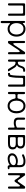

<svg xmlns="http://www.w3.org/2000/svg" viewBox="2340 -2878 746 5465"><g transform="rotate(90 2712.5 -145.0)"><path d="M74 -31V-455Q74 -469 83 -478Q92 -487 106 -487H395Q409 -487 418 -478Q427 -469 427 -455V-30Q427 -16 419 -8Q411 0 397 0Q383 0 375 -8Q367 -16 367 -30V-399Q367 -413 358 -422Q349 -431 335 -431H168Q154 -431 145 -422Q136 -413 136 -399V-31Q136 0 105 0Q74 0 74 -31Z M576 178V-458Q576 -486 604 -486Q631 -486 633 -458V-443Q634 -421 641 -421Q647 -421 658 -434Q686 -466 722.5 -482Q759 -498 801 -498Q857 -498 898.5 -477Q940 -456 967.5 -420.5Q995 -385 1008.5 -338.5Q1022 -292 1022 -242Q1022 -191 1007.5 -145Q993 -99 965 -64.5Q937 -30 896 -9.5Q855 11 801 11Q723 11 666 -46Q652 -60 646 -60Q637 -60 637 -36V178Q637 192 629 200Q621 208 607 208Q593 208 584.5 200Q576 192 576 178ZM800 -46Q842 -46 872.5 -62.5Q903 -79 923 -106.5Q943 -134 952.5 -169.5Q962 -205 962 -242Q962 -280 952.5 -316Q943 -352 923.5 -379.5Q904 -407 873 -424Q842 -441 800 -441Q757 -441 726.5 -424Q696 -407 676 -379Q656 -351 646.5 -314.5Q637 -278 637 -240Q637 -203 647 -168Q657 -133 677.5 -106Q698 -79 728.5 -62.5Q759 -46 800 -46Z M1144 -31V-457Q1144 -471 1152.5 -479Q1161 -487 1175 -487Q1189 -487 1197 -479Q1205 -471 1205 -457V-203Q1205 -150 1224 -150Q1241 -150 1264 -185L1455 -473Q1464 -487 1481 -487H1495Q1509 -487 1517 -479Q1525 -471 1525 -457V-31Q1525 -17 1517 -8.5Q1509 0 1495 0Q1464 0 1464 -31V-282Q1464 -335 1445 -335Q1428 -335 1405 -300L1215 -14Q1205 0 1188 0H1175Q1144 0 1144 -31Z M1674 -31V-457Q1674 -471 1682.5 -479Q1691 -487 1705 -487Q1719 -487 1727 -479Q1735 -471 1735 -457V-309Q1735 -294 1744 -285.5Q1753 -277 1768 -280Q1805 -287 1821.5 -306.5Q1838 -326 1849 -361Q1857 -384 1864.5 -403Q1872 -422 1880 -436Q1897 -465 1921 -476Q1945 -487 1977 -487H2000Q2022 -487 2022 -465V-452Q2022 -431 2001 -431H1980Q1963 -431 1948 -426Q1936 -421 1925 -402Q1920 -392 1913.5 -377Q1907 -362 1900 -342Q1886 -299 1865 -281Q1860 -276 1853.5 -271.5Q1847 -267 1841 -263Q1830 -256 1830 -252Q1830 -248 1842 -243Q1856 -237 1869 -228Q1880 -219 1891 -206Q1902 -193 1912 -176L1959 -100L2005 -23Q2018 0 1992 0H1967Q1948 0 1940 -16L1861 -149Q1843 -181 1823 -195Q1803 -209 1768 -215Q1753 -217 1744 -208.5Q1735 -200 1735 -185V-31Q1735 -17 1727 -8.5Q1719 0 1705 0Q1674 0 1674 -31Z M2055 -11V-49Q2055 -56 2062 -56H2069Q2093 -56 2100 -62Q2109 -67 2115 -93Q2121 -119 2125 -156Q2129 -193 2131 -236Q2133 -279 2134.5 -318.5Q2136 -358 2136 -388.5Q2136 -419 2136 -431V-459Q2136 -487 2164 -487H2415Q2429 -487 2438 -478Q2447 -469 2447 -455V-31Q2447 -17 2439 -8.5Q2431 0 2417 0Q2386 0 2386 -31V-399Q2386 -413 2377 -422Q2368 -431 2354 -431H2229Q2215 -431 2206 -422Q2197 -413 2197 -399Q2196 -299 2191 -218Q2184 -124 2170 -62Q2162 -22 2138 -11Q2114 0 2077 0H2066Q2055 0 2055 -11Z M2994 11Q2949 11 2913.5 -4.5Q2878 -20 2852.5 -46.5Q2827 -73 2810.5 -109Q2794 -145 2787 -186Q2785 -199 2776.5 -207Q2768 -215 2754 -215H2690Q2676 -215 2667 -206Q2658 -197 2658 -183V-30Q2658 1 2627 1Q2596 1 2596 -30V-455Q2596 -486 2627 -486Q2658 -486 2658 -455V-302Q2658 -288 2667 -279Q2676 -270 2690 -270H2754Q2768 -270 2776.5 -278Q2785 -286 2787 -300Q2793 -342 2810 -378Q2827 -414 2853.5 -440.5Q2880 -467 2915.5 -482.5Q2951 -498 2994 -498Q3049 -498 3089 -476.5Q3129 -455 3154.5 -419.5Q3180 -384 3192.5 -338Q3205 -292 3205 -243Q3205 -193 3192.5 -147Q3180 -101 3153.5 -66Q3127 -31 3087.5 -10Q3048 11 2994 11ZM2994 -46Q3036 -46 3064.5 -63Q3093 -80 3111 -108Q3129 -136 3136.5 -171.5Q3144 -207 3144 -243Q3144 -279 3136.5 -314.5Q3129 -350 3111 -378Q3093 -406 3064.5 -423Q3036 -440 2994 -440Q2952 -440 2923.5 -422.5Q2895 -405 2877.5 -377.5Q2860 -350 2852 -314.5Q2844 -279 2844 -243Q2844 -207 2852 -171.5Q2860 -136 2877.5 -108.5Q2895 -81 2923.5 -63.5Q2952 -46 2994 -46Z M3612 -31V-165Q3612 -180 3604 -185Q3596 -190 3582 -185Q3559 -174 3533 -169Q3507 -164 3481 -164Q3444 -164 3415.5 -169.5Q3387 -175 3367 -190Q3347 -205 3336.5 -230.5Q3326 -256 3326 -296V-457Q3326 -471 3334.5 -479Q3343 -487 3357 -487Q3371 -487 3379 -479Q3387 -471 3387 -457V-300Q3387 -274 3394 -258.5Q3401 -243 3413.5 -234.5Q3426 -226 3444.5 -223.5Q3463 -221 3487 -221Q3513 -221 3542.5 -227.5Q3572 -234 3595 -246Q3603 -249 3607.5 -257Q3612 -265 3612 -273V-457Q3612 -471 3620.5 -479Q3629 -487 3643 -487Q3657 -487 3665 -479Q3673 -471 3673 -457V-31Q3673 -17 3665 -8.5Q3657 0 3643 0Q3612 0 3612 -31Z M3822 -32V-455Q3822 -469 3831 -478Q3840 -487 3854 -487H4034Q4067 -487 4098.5 -481Q4130 -475 4154 -460.5Q4178 -446 4192.5 -421Q4207 -396 4207 -357Q4207 -328 4198.5 -306Q4190 -284 4167 -267Q4157 -259 4157.5 -254Q4158 -249 4169 -243Q4190 -232 4207 -214Q4233 -182 4233 -135Q4233 -93 4219 -66.5Q4205 -40 4180.5 -25Q4156 -10 4123.5 -5Q4091 0 4055 0H3854Q3840 0 3831 -9Q3822 -18 3822 -32ZM3916 -277H4048Q4070 -277 4088 -280Q4106 -283 4118.5 -291.5Q4131 -300 4138 -315.5Q4145 -331 4145 -355Q4145 -380 4135 -395Q4125 -410 4109 -418Q4093 -426 4073 -428.5Q4053 -431 4032 -431H3916Q3902 -431 3893 -422Q3884 -413 3884 -399V-309Q3884 -295 3893 -286Q3902 -277 3916 -277ZM3916 -56H4052Q4066 -56 4082.5 -57Q4099 -58 4114.5 -62Q4130 -66 4143 -74.5Q4156 -83 4163 -97Q4171 -118 4171 -138Q4171 -166 4161.5 -182.5Q4152 -199 4135.5 -207.5Q4119 -216 4097.5 -218.5Q4076 -221 4052 -221H3916Q3902 -221 3893 -212Q3884 -203 3884 -189V-88Q3884 -74 3893 -65Q3902 -56 3916 -56Z M4500 9Q4431 10 4387 -23Q4343 -56 4343 -119Q4343 -159 4364.5 -189Q4386 -219 4418.5 -239.5Q4451 -260 4490 -270Q4529 -280 4563 -280Q4608 -280 4644 -266Q4653 -262 4662 -262Q4680 -262 4680 -289V-332Q4680 -365 4673.5 -386.5Q4667 -408 4653 -420Q4639 -432 4616.5 -436.5Q4594 -441 4562 -441Q4524 -441 4486 -430.5Q4448 -420 4414 -403Q4404 -399 4399 -399Q4384 -399 4376 -414Q4369 -425 4371.5 -435.5Q4374 -446 4386 -452Q4404 -462 4426 -470.5Q4448 -479 4471.5 -485Q4495 -491 4518 -494Q4541 -497 4562 -497Q4607 -497 4640.5 -489Q4674 -481 4696 -462Q4718 -443 4728.5 -411Q4739 -379 4739 -332V-62Q4739 -43 4750 -41Q4753 -39 4759.5 -39.5Q4766 -40 4775 -41Q4796 -44 4796 -24V-16Q4796 -3 4783 2L4769 6Q4753 9 4737 9Q4704 9 4693 -5Q4687 -14 4684 -31Q4681 -46 4673 -46Q4669 -46 4661 -40Q4646 -28 4626 -19Q4606 -10 4584.5 -4Q4563 2 4541 5Q4519 8 4500 9ZM4503 -46Q4524 -47 4545.5 -50Q4567 -53 4587 -59Q4607 -65 4625.5 -75.5Q4644 -86 4659 -102Q4683 -127 4681 -166Q4678 -197 4647 -213Q4615 -228 4567 -227Q4544 -227 4515.5 -220.5Q4487 -214 4462 -201Q4437 -188 4420 -167.5Q4403 -147 4403 -118Q4403 -97 4412 -83Q4421 -69 4435.5 -61Q4450 -53 4467.5 -49.5Q4485 -46 4503 -46Z M4907 -31V-457Q4907 -471 4915.5 -479Q4924 -487 4938 -487H4951Q4959 -487 4966 -483.5Q4973 -480 4978 -473L5103 -294Q5115 -277 5129 -277Q5143 -277 5155 -294L5279 -473Q5290 -487 5306 -487H5320Q5334 -487 5342 -479Q5350 -471 5350 -457V-31Q5350 -17 5342 -8.5Q5334 0 5320 0Q5289 0 5289 -31V-290Q5289 -342 5269 -342Q5254 -342 5231 -309L5156 -200Q5146 -186 5129 -186H5127Q5111 -186 5100 -200L5026 -308Q5002 -342 4987 -342Q4968 -342 4968 -290V-31Q4968 -17 4960 -8.5Q4952 0 4938 0Q4907 0 4907 -31Z"/></g></svg>

Font: Higure Gothic
Style: Regular
Weight: 400
Designer: Yoshimichi Ohira
Foundry: Positype
Version: Version 1.000